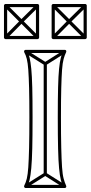

<svg xmlns="http://www.w3.org/2000/svg" viewBox="-68 -939 457 967"><path d="M168 -618H152V-62H168ZM254 7 262 -7 164 -69Q163 -70 160.5 -70Q158 -70 156 -69L57 -7L65 7L164 -55Q166 -57 160 -57Q154 -57 156 -55ZM65 -687 57 -673 156 -611Q158 -610 160.5 -610Q163 -610 164 -611L262 -673L254 -687L156 -625Q154 -624 160 -624Q166 -624 164 -625ZM61 8H258Q263 8 265 4Q267 0 265 -4Q258 -19 252.5 -39.5Q247 -60 244.5 -97Q242 -134 240.5 -194.5Q239 -255 239 -349Q239 -438 240.5 -495Q242 -552 244.5 -587Q247 -622 252.5 -642Q258 -662 265 -676Q267 -681 265 -684.5Q263 -688 258 -688H61Q57 -688 54.5 -684.5Q52 -681 54 -676Q62 -662 67 -642Q72 -622 74.5 -587Q77 -552 78.5 -495Q80 -438 80 -349Q80 -255 78.5 -194.5Q77 -134 74.5 -97Q72 -60 67 -39.5Q62 -19 54 -4Q52 0 54.5 4Q57 8 61 8ZM61 -8 68 4Q76 -11 81 -32.5Q86 -54 89.5 -91.5Q93 -129 94.5 -191Q96 -253 96 -349Q96 -440 94.5 -498.5Q93 -557 89.5 -592.5Q86 -628 81 -648.5Q76 -669 68 -684L61 -672H258L251 -684Q244 -669 238.5 -648.5Q233 -628 229.5 -592.5Q226 -557 224.5 -498.5Q223 -440 223 -349Q223 -253 224.5 -191Q226 -129 229.5 -91.5Q233 -54 238.5 -32.5Q244 -11 251 4L258 -8ZM-34 -917 -46 -905 34 -825Q34 -825 34 -825Q34 -825 34 -825L115 -744L127 -756L46 -837Q46 -837 46 -837Q46 -837 46 -837ZM127 -905 115 -917 34 -837Q34 -837 34 -837Q34 -837 34 -837L-46 -756L-34 -744L46 -825Q46 -825 46 -825Q46 -825 46 -825ZM206 -917 194 -905 274 -825Q274 -825 274 -825Q274 -825 274 -825L355 -744L367 -756L286 -837Q286 -837 286 -837Q286 -837 286 -837ZM367 -905 355 -917 274 -837Q274 -837 274 -837Q274 -837 274 -837L194 -756L206 -744L286 -825Q286 -825 286 -825Q286 -825 286 -825ZM-40 -742H121Q124 -742 126.5 -744.5Q129 -747 129 -750V-911Q129 -914 126.5 -916.5Q124 -919 121 -919H-40Q-43 -919 -45.5 -916.5Q-48 -914 -48 -911V-750Q-48 -747 -45.5 -744.5Q-43 -742 -40 -742ZM200 -742H361Q364 -742 366.5 -744.5Q369 -747 369 -750V-911Q369 -914 366.5 -916.5Q364 -919 361 -919H200Q197 -919 194.5 -916.5Q192 -914 192 -911V-750Q192 -747 194.5 -744.5Q197 -742 200 -742ZM-40 -758 -32 -750V-911L-40 -903H121L113 -911V-750L121 -758ZM200 -758 208 -750V-911L200 -903H361L353 -911V-750L361 -758Z"/></svg>

Font: Tilt Prism
Style: Regular
Weight: 400
Version: Version 1.000